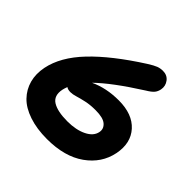

<svg xmlns="http://www.w3.org/2000/svg" viewBox="-180 -893 1061 1061"><g transform="rotate(45 350.0 -363.0)"><path d="M327.1 -2.9Q247.1 -2.9 185.8 -23.7Q124.5 -44.4 89.4 -80.8Q54.2 -117.2 41 -165.8Q27.8 -214.4 39.1 -271Q60.1 -375.5 157.2 -477.5Q254.4 -579.6 425.8 -689Q459 -710 476.8 -716.6Q494.6 -723.1 514.2 -723.1Q547.9 -723.1 566.4 -698.5Q585 -673.8 579.1 -643.1Q575.2 -623.5 564.2 -609.9Q553.2 -596.2 522.9 -578.1Q360.8 -475.1 283.2 -398.9Q358.9 -435.1 457 -435.1Q564.5 -435.1 618.4 -375.2Q672.4 -315.4 653.8 -220.2Q634.3 -123.5 549.3 -63.2Q464.4 -2.9 327.1 -2.9ZM194.8 -255.9Q183.6 -199.7 221.9 -175.8Q260.3 -151.9 337.9 -151.9Q405.3 -151.9 451.4 -174.6Q497.6 -197.3 504.9 -235.8Q510.7 -265.1 487.3 -285.6Q463.9 -306.2 404.8 -306.2Q363.3 -306.2 330.8 -299.1Q298.3 -292 275.6 -284.9Q252.9 -277.8 235.8 -277.8Q215.8 -277.8 204.1 -286.1Q197.8 -270 194.8 -255.9Z"/></g></svg>

Font: Shantell Sans Bouncy
Style: Bold Italic
Weight: 700
Italic angle: -11.31°
Designer: Stephen Nixon, Anya Danilova, Shantell Martin
Foundry: Arrow Type
Version: Version 1.006;[9816181b4]